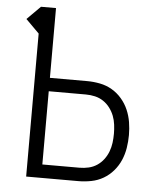

<svg xmlns="http://www.w3.org/2000/svg" viewBox="-53 -781 705 828"><g transform="rotate(5 300.0 -367.5)"><path d="M91 0V-619L33 -677L91 -735H156V-433H317Q345 -433 373 -427.5Q401 -422 425 -408Q449 -394 467.5 -372.5Q486 -351 497 -325.5Q508 -300 512.5 -272.5Q517 -245 517 -217Q517 -189 512.5 -161Q508 -133 497 -107.5Q486 -82 467.5 -60.5Q449 -39 425 -25Q401 -11 373 -5.5Q345 0 317 0ZM156 -58H317Q337 -58 356.5 -62.5Q376 -67 392.5 -78Q409 -89 421 -105Q433 -121 440 -139.5Q447 -158 449.5 -177.5Q452 -197 452 -217Q452 -236 449.5 -256Q447 -276 440 -294Q433 -312 421 -328Q409 -344 392.5 -355Q376 -366 356.5 -370.5Q337 -375 317 -375H156Z"/></g></svg>

Font: Iosevka Aile Custom Light
Style: Regular
Weight: 300
Designer: Belleve Invis
Foundry: Belleve Invis
Version: Version 17.0.2; ttfautohint (v1.8.3)